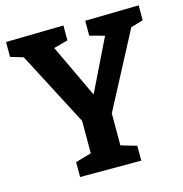

<svg xmlns="http://www.w3.org/2000/svg" viewBox="-105 -800 857 897"><g transform="rotate(-15 324.0 -352.0)"><path d="M173 0V-72L269 -100L250 -70V-277L262 -228L55 -625L81 -603L2 -627V-699L281 -704V-632L192 -608L203 -633L347 -328H320L466 -627L477 -602L385 -627V-699L645 -704V-632L565 -608L593 -629L382 -228L393 -277V-70L373 -100L469 -72V0Z"/></g></svg>

Font: Bitter Thin
Style: Bold
Weight: 700
Version: Version 3.021